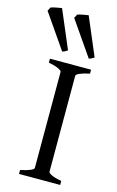

<svg xmlns="http://www.w3.org/2000/svg" viewBox="-175 -936 605 990"><g transform="rotate(15 127.5 -441.5)"><path d="M34.2 0V-21Q67.4 -27.8 86.2 -35.9Q105 -43.9 105 -50.8V-564Q105 -569.8 87.2 -578.6Q69.3 -587.4 34.2 -594.2V-615.2H253.9V-594.2Q220.7 -587.4 201.9 -579.1Q183.1 -570.8 183.1 -564V-50.8Q183.1 -44.9 200.9 -36.4Q218.8 -27.8 253.9 -21V0ZM-41.5 -851.1 -30.8 -871.1Q-25.4 -873 -18.1 -874.8Q-10.7 -876.5 -2.7 -878.2Q5.4 -879.9 13.4 -881.1Q21.5 -882.3 27.3 -883.3L113.3 -680.7Q104.5 -674.8 99.6 -672.1Q94.7 -669.4 85.4 -667.5ZM100.6 -851.1 111.3 -871.1Q116.2 -873 123.8 -874.8Q131.3 -876.5 139.4 -878.2Q147.5 -879.9 155.5 -881.1Q163.6 -882.3 169.4 -883.3L255.4 -680.7Q245.6 -674.8 240.7 -672.1Q235.8 -669.4 227.5 -667.5Z"/></g></svg>

Font: Noto Serif Devanagari
Style: Bold
Weight: 700
Designer: Monotype Design Team
Foundry: Monotype Imaging Inc.
Version: Version 1.01